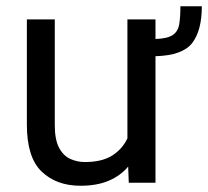

<svg xmlns="http://www.w3.org/2000/svg" viewBox="-20 -591 673 621"><path d="M563.5 -570.8H632.8Q632.8 -492.7 601.8 -452.1Q570.8 -411.6 482.9 -409.2V0H396.5L394.5 -52.2Q370.1 -22.9 332 -6.6Q293.9 9.8 240.2 9.8Q162.6 9.8 114.7 -36.1Q66.9 -82 66.9 -187.5V-528.3H157.2V-186.5Q157.2 -139.2 171.1 -113Q185.1 -86.9 207.5 -76.9Q230 -66.9 254.4 -66.9Q309.6 -66.9 342.8 -87.9Q376 -108.9 392.1 -143.6V-528.3H482.9V-464.8Q522 -466.3 538.8 -477.8Q555.7 -489.3 559.6 -512.2Q563.5 -535.2 563.5 -570.8Z"/></svg>

Font: Vazirmatn FD
Style: Regular
Weight: 400
Designer: Saber Rastikerdar
Foundry: Saber Rastikerdar
Version: Version 33.001